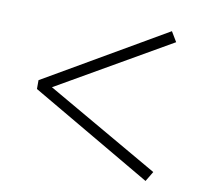

<svg xmlns="http://www.w3.org/2000/svg" viewBox="-64 -691 704 664"><g transform="rotate(10 287.5 -359.0)"><path d="M63 -344 488 -96 509 -131 113 -359 509 -587 488 -622 63 -375Z"/></g></svg>

Font: Source Han Serif CN Light
Style: Regular
Weight: 300
Designer: Ryoko NISHIZUKA 西塚涼子 (kana & ideographs); Frank Grießhammer (Latin, Greek & Cyrillic); Wenlong ZHANG 张文龙 (bopomofo); San
Foundry: Adobe
Version: Version 2.003;hotconv 1.1.1;makeotfexe 2.6.0